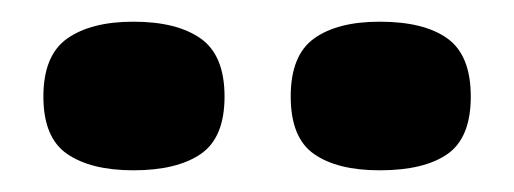

<svg xmlns="http://www.w3.org/2000/svg" viewBox="-20 -730 474 177"><path d="M330 -573Q291 -573 269.5 -588Q248 -603 248 -641Q248 -679 269.5 -694.5Q291 -710 330 -710Q371 -710 392.5 -694.5Q414 -679 414 -641Q414 -603 392.5 -588Q371 -573 330 -573ZM103 -573Q64 -573 42 -588Q20 -603 20 -641Q20 -679 42 -694.5Q64 -710 103 -710Q143 -710 165 -694.5Q187 -679 187 -641Q187 -603 165 -588Q143 -573 103 -573Z"/></svg>

Font: Bricolage Grotesque 48pt ExtraBold
Style: Regular
Weight: 800
Designer: Mathieu Triay
Foundry: Atelier Triay
Version: Version 1.000; ttfautohint (v1.8.4.7-5d5b);gftools[0.9.32]